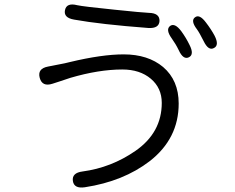

<svg xmlns="http://www.w3.org/2000/svg" viewBox="-20 -792 1040 851"><path d="M356 38Q308 45 303 10Q298 -26 346 -32Q473 -49 580 -123Q697 -204 697 -336Q697 -402 648.5 -443Q600 -484 522 -484Q418 -484 292 -447Q269 -440 247 -432L213 -421Q167 -406 156 -447Q145 -488 193 -497L244 -507Q267 -511 290 -517Q432 -551 528 -551Q636 -551 703 -495Q772 -436 772 -333Q772 -178 644 -78Q527 12 356 38ZM817 -538Q792 -526 772 -570Q759 -597 741 -622Q713 -661 734 -677Q755 -692 784 -653Q805 -624 820 -593Q842 -550 817 -538ZM928 -579Q904 -566 883 -609Q864 -647 853 -662Q824 -700 844 -715Q864 -731 893 -692Q916 -662 931 -634Q953 -591 928 -579ZM687 -699Q685 -665 637 -668Q426 -684 309 -705Q261 -713 268 -747Q275 -781 322 -769Q349 -763 488 -749Q613 -736 640 -735Q688 -734 687 -699Z"/></svg>

Font: Resource Han Rounded KR Normal
Style: Regular
Weight: 350
Designer: Cyano Hao (round all glyphs); Ryoko NISHIZUKA 西塚涼子 (kana, bopomofo & ideographs); Paul D. Hunt (Latin, Greek & Cyrillic)
Foundry: Cyano Hao
Version: 0.990